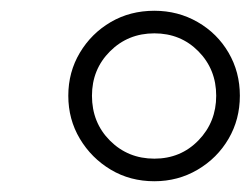

<svg xmlns="http://www.w3.org/2000/svg" viewBox="-20 -725 466 357"><path d="M267 -388Q222 -388 186 -409.5Q150 -431 128.5 -467Q107 -503 107 -547Q107 -591 128.5 -627Q150 -663 186 -684Q222 -705 267 -705Q311 -705 347.5 -684Q384 -663 405 -627Q426 -591 426 -547Q426 -503 405 -467Q384 -431 347.5 -409.5Q311 -388 267 -388ZM267 -430Q316 -430 349 -464Q382 -498 382 -547Q382 -596 349 -629.5Q316 -663 267 -663Q218 -663 184.5 -629.5Q151 -596 151 -547Q151 -497 184.5 -463.5Q218 -430 267 -430Z"/></svg>

Font: Montserrat
Style: Italic
Weight: 400
Italic angle: -11.3°
Designer: Julieta Ulanovsky
Foundry: Julieta Ulanovsky
Version: Version 9.000; ttfautohint (v1.8.4.7-5d5b)